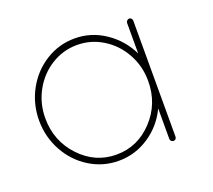

<svg xmlns="http://www.w3.org/2000/svg" viewBox="-91 -607 801 723"><g transform="rotate(-20 309.5 -245.0)"><path d="M490.2 -490.2Q495.1 -490.2 498.5 -486.1Q502 -481.9 502 -477.1V-13.2Q502 -7.3 498.8 -3.7Q495.6 0 490.2 0Q484.4 0 480.7 -3.7Q477.1 -7.3 477.1 -13.2V-134.8Q448.2 -73.7 392.8 -36.9Q337.4 0 271 0Q208 0 154.8 -33.2Q101.6 -66.4 70.8 -122.8Q40 -179.2 40 -245.1Q40 -311 70.8 -367.4Q101.6 -423.8 154.8 -457Q208 -490.2 271 -490.2Q336.9 -490.2 392.3 -452.9Q447.8 -415.5 477.1 -355V-477.1Q477.1 -481.9 481 -486.1Q484.9 -490.2 490.2 -490.2ZM477.1 -245.1Q477.1 -304.7 449.2 -355Q421.4 -405.3 374 -434.6Q326.7 -463.9 271 -463.9Q215.3 -463.9 168 -434.6Q120.6 -405.3 92.8 -355Q64.9 -304.7 64.9 -245.1Q64.9 -153.8 125.5 -89.4Q186 -24.9 271 -24.9Q356 -24.9 416.5 -89.4Q477.1 -153.8 477.1 -245.1Z"/></g></svg>

Font: Quicksand
Style: Light
Weight: 300
Designer: Andrew Paglinawan
Foundry: Andrew Paglinawan
Version: 1.002